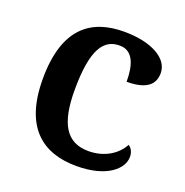

<svg xmlns="http://www.w3.org/2000/svg" viewBox="-106 -645 725 751"><g transform="rotate(20 257.0 -269.0)"><path d="M290 10C417 10 475 -46 475 -95C475 -113 468 -129 454 -138C431 -94 380 -61 314 -61C221 -61 182 -129 182 -267C182 -441 224 -491 289 -491C346 -491 362 -434 362 -367C449 -367 476 -400 476 -444C476 -507 398 -548 287 -548C153 -548 50 -481 50 -266C50 -64 149 10 290 10Z"/></g></svg>

Font: Noto Serif SemiBold
Style: Regular
Weight: 600
Designer: Monotype Design Team
Foundry: Monotype Imaging Inc.
Version: Version 2.013